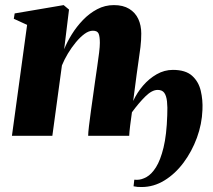

<svg xmlns="http://www.w3.org/2000/svg" viewBox="-20 -546 857 772"><path d="M238 -348Q249.5 -377 268.8 -408Q288 -439 313.8 -465.8Q339.5 -492.5 370.8 -509Q402 -525.5 438 -525.5Q475 -525.5 499.5 -510.5Q524 -495.5 536 -469.8Q548 -444 548 -411Q548 -384.5 544.8 -357Q541.5 -329.5 537.2 -301.8Q533 -274 529.5 -247L515.5 -140Q531 -173.5 555.2 -201.8Q579.5 -230 610.2 -247.5Q641 -265 675 -265Q726 -265 752.2 -241.5Q778.5 -218 787.2 -181Q796 -144 794 -104Q792 -47.5 771.8 7.8Q751.5 63 718 108Q684.5 153 641.2 179.5Q598 206 549.5 206Q539 206 532.8 205.5Q526.5 205 517 203L520 176.5Q523.5 176.5 525.8 176.8Q528 177 531 177Q549 177 569.2 165.8Q589.5 154.5 607.2 126.5Q625 98.5 637.5 47.5Q650 -3.5 652.5 -83Q654 -115.5 651.5 -138.2Q649 -161 640.5 -172.8Q632 -184.5 614 -184.5Q591 -184.5 564.2 -158Q537.5 -131.5 510.5 -94.5Q507 -71 503.5 -42.5Q500 -14 499.5 0H334.5Q334.5 -12 337.8 -39.8Q341 -67.5 345.8 -101.5Q350.5 -135.5 355 -166.8Q359.5 -198 362 -217Q366.5 -248.5 371 -279Q375.5 -309.5 378.5 -334.2Q381.5 -359 381.5 -373.5Q381.5 -399 376.5 -410.8Q371.5 -422.5 353.5 -422.5Q337.5 -422.5 320 -409.8Q302.5 -397 285.2 -376.2Q268 -355.5 253.2 -331Q238.5 -306.5 229 -283L190.5 0H28L89 -446L35.5 -470.5L39 -492L236 -525.5L257.5 -507.5Z"/></svg>

Font: Merriweather 120pt Black
Style: Italic
Weight: 900
Italic angle: -7.8°
Version: Version 2.101